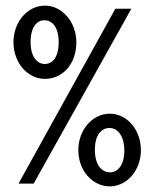

<svg xmlns="http://www.w3.org/2000/svg" viewBox="-20 -654 540 684"><path d="M140 -373C204 -373 252 -427 252 -503C252 -576 201 -634 140 -634C79 -634 28 -577 28 -504C28 -429 79 -373 140 -373ZM46 0H100L448 -623H391ZM140 -426C115 -426 89 -448 89 -504C89 -561 114 -582 138 -582C163 -582 189 -561 189 -504C189 -447 165 -426 140 -426ZM371 10C431 10 482 -46 482 -119C482 -191 433 -249 371 -249C310 -249 259 -192 259 -119C259 -46 310 10 371 10ZM372 -40C345 -40 318 -63 318 -120C318 -176 343 -198 370 -198C403 -198 423 -164 423 -118C423 -65 399 -40 372 -40Z"/></svg>

Font: Inconsolata
Style: Regular
Weight: 400
Monospace: yes
Designer: Raph Levien, Cyreal, Brenton Simpson
Foundry: Raph Levien, Cyreal, Google
Version: Version 3.100